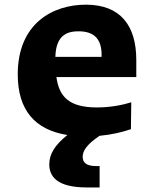

<svg xmlns="http://www.w3.org/2000/svg" viewBox="-20 -572 660 822"><path d="M249 -418C260.5 -428 279 -438 316 -438C379 -438 415 -409 415 -337V-328.5H217C218.5 -381 234 -405 249 -418ZM56 -253.5C56 -100 130 -16 268.5 6C215.5 48.5 191 87 191 131.5C191 181.5 221.5 230.5 351.5 230.5H406.5V139H392C347.5 139 334 122.5 334 99.5C334 73.5 351.5 46.5 406 9.5C459 4.5 504.5 -6.5 540.5 -19L542 -134C503.5 -122 451 -112 395 -112C272 -112 233 -161 221.5 -242H563.5V-315C563.5 -463.5 495 -552 347.5 -552C208.5 -552 56 -474 56 -253.5Z"/></svg>

Font: Monaspace Argon ExtraBold
Style: Bold
Weight: 800
Designer: Riley Cran & the Lettermatic Team
Foundry: Lettermatic
Version: Version 1.000 (Monaspace Argon)